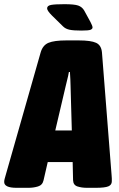

<svg xmlns="http://www.w3.org/2000/svg" viewBox="-56 -895 566 917"><path d="M23 2Q-36 2 -36 -26Q-36 -34 -33.5 -42Q-31 -50 -29 -58L138 -644Q148 -679 175.5 -690.5Q203 -702 261 -702H320Q378 -702 403 -690.5Q428 -679 431 -644L477 -58Q478 -50 478 -42.5Q478 -35 478 -29Q478 -12 461.5 -5Q445 2 401 2H359Q334 2 314 -4.5Q294 -11 293 -34L291 -121H172L152 -34Q147 -11 125.5 -4.5Q104 2 80 2ZM258 -485 208 -272H287L281 -485Q281 -499 280 -516Q279 -533 278 -551H273Q270 -533 265.5 -516Q261 -499 258 -485ZM333 -749Q295 -749 276 -753Q257 -757 245 -769L192 -821Q169 -844 169 -855Q169 -868 188 -871.5Q207 -875 252 -875Q299 -875 317.5 -868.5Q336 -862 346 -845L376 -790Q386 -771 386 -764Q386 -757 377 -753Q368 -749 333 -749Z"/></svg>

Font: Asap Condensed Condensed Black
Style: Italic
Weight: 900
Width: 3
Italic angle: -6°
Designer: Pablo Cosgaya
Foundry: Omnibus-Type
Version: Version 3.001; ttfautohint (v1.8.4.7-5d5b)